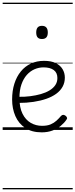

<svg xmlns="http://www.w3.org/2000/svg" viewBox="-20 -976 566 1442"><path d="M293 18Q219 18 169.5 -15Q120 -48 95.5 -104Q71 -160 71 -229Q71 -294 88 -347.5Q105 -401 136.5 -439.5Q168 -478 212 -498.5Q256 -519 311 -519Q365 -519 399 -502Q433 -485 450 -456.5Q467 -428 467 -393Q467 -355 450 -324.5Q433 -294 402 -271.5Q371 -249 328 -234Q285 -219 232 -211Q179 -203 120 -203V-249Q165 -248 207.5 -253.5Q250 -259 287 -269.5Q324 -280 352 -297Q380 -314 395.5 -337Q411 -360 411 -390Q411 -430 383.5 -450Q356 -470 307 -470Q272 -470 239.5 -456Q207 -442 181.5 -413.5Q156 -385 141 -342Q126 -299 126 -240Q126 -168 149 -122Q172 -76 210.5 -53.5Q249 -31 296 -31Q335 -31 360.5 -42Q386 -53 404.5 -70Q423 -87 439 -106Q448 -114 455.5 -113.5Q463 -113 472 -107Q480 -101 483 -93Q486 -85 479 -77Q463 -53 436.5 -31Q410 -9 374 4.5Q338 18 293 18ZM295 -683Q273 -683 262.5 -695Q252 -707 252 -732Q252 -757 262.5 -769.5Q273 -782 295 -782Q317 -782 328 -769.5Q339 -757 339 -732Q339 -707 328 -695Q317 -683 295 -683ZM0 436H526V446H0ZM0 -20H526V0H0ZM0 -505H526V-500H0ZM0 -956H526V-946H0Z"/></svg>

Font: Playwrite HU Guides
Style: Regular
Weight: 400
Designer: Veronika Burian, José Scaglione
Foundry: TypeTogether
Version: Version 1.003